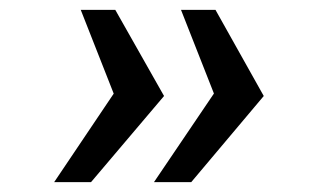

<svg xmlns="http://www.w3.org/2000/svg" viewBox="-20 -531 640 388"><path d="M213 -511 311.5 -337 164 -163H89.5L232 -374.8L228.2 -295L143.2 -511ZM415.5 -511 513 -337 366.5 -163H291.2L434.5 -374.8L430.8 -295L345.8 -511Z"/></svg>

Font: Chivo Mono Medium
Style: Italic
Weight: 500
Italic angle: -8.05°
Monospace: yes
Designer: Hector Gatti
Foundry: Omnibus-Type
Version: Version 1.008